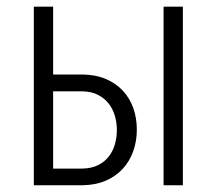

<svg xmlns="http://www.w3.org/2000/svg" viewBox="-20 -548 640 568"><path d="M137.2 -327.6H224.1Q262.7 -327.1 292.7 -314.5Q322.8 -301.8 343.3 -279.8Q363.8 -257.8 374.3 -228.3Q384.8 -198.7 384.8 -164.6Q384.8 -130.9 374.3 -101.1Q363.8 -71.3 343.3 -48.8Q322.8 -26.4 292.7 -13.4Q262.7 -0.5 224.1 0H80.1V-528.3H137.2ZM137.2 -277.8V-49.3H223.6Q250 -49.8 269.3 -59.1Q288.6 -68.4 301 -84Q313.5 -99.6 319.6 -120.1Q325.7 -140.6 325.7 -163.6Q325.7 -185.5 319.6 -206.1Q313.5 -226.6 300.8 -242.4Q288.1 -258.3 269 -267.8Q250 -277.3 223.6 -277.8ZM521 0H463.9V-528.3H521Z"/></svg>

Font: Roboto Mono Light
Style: Regular
Weight: 300
Designer: Google
Version: Version 2.000985; 2015; ttfautohint (v1.3)